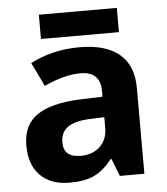

<svg xmlns="http://www.w3.org/2000/svg" viewBox="-52 -756 708 812"><g transform="rotate(-5 302.0 -349.5)"><path d="M143 -709H474V-606H143ZM42 -163Q42 -249 102 -290.5Q162 -332 286 -337L381 -340V-364Q381 -447 296 -447Q229 -447 142 -407L93 -508Q187 -557 302 -557Q413 -557 471 -508.5Q529 -460 529 -364V0H425L396 -74H392Q355 -27 315 -8.5Q275 10 211 10Q132 10 87 -35Q42 -80 42 -163ZM381 -208V-253L323 -251Q258 -249 226.5 -227.5Q195 -206 195 -162Q195 -99 267 -99Q319 -99 350 -129Q381 -159 381 -208Z"/></g></svg>

Font: OpenSansMMV
Style: Bold
Weight: 700
Foundry: Ascender Corporation
Version: Version 4.001